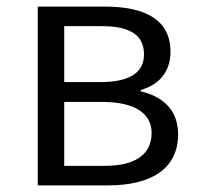

<svg xmlns="http://www.w3.org/2000/svg" viewBox="-20 -560 603 580"><path d="M94 0H307C432 0 518 -47 518 -154C518 -233 466 -270 405 -284V-288C460 -304 495 -342 495 -404C495 -501 417 -540 298 -540H94ZM174 -312V-481H289C378 -481 415 -450 415 -396C415 -344 377 -312 283 -312ZM174 -59V-252H290C387 -252 438 -217 438 -159C438 -95 391 -59 297 -59Z"/></svg>

Font: Noto Sans CJK SC DemiLight
Style: Regular
Weight: 350
Designer: Ryoko NISHIZUKA 西塚涼子 (kana, bopomofo & ideographs); Paul D. Hunt (Latin, Greek & Cyrillic); Sandoll Communications 산돌커뮤니
Foundry: Adobe
Version: Version 2.004;hotconv 1.0.118;makeotfexe 2.5.65603